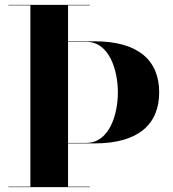

<svg xmlns="http://www.w3.org/2000/svg" viewBox="-20 -770 710 790"><path d="M14.5 -2V0H350V-2H260V-180H370C550.5 -180 635 -260 635 -390C635 -520 550.5 -600 370 -600H260V-748H350V-750H14.5V-748H105V-2ZM335 -598C431 -598 465 -479 465 -390C465 -301 431 -182 335 -182H260V-598Z"/></svg>

Font: Bodoni* 96pt
Style: Bold
Weight: 700
Version: Version 2.3